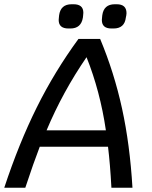

<svg xmlns="http://www.w3.org/2000/svg" viewBox="-62 -883 715 903"><path d="M446 -193H125Q96 -118 57 0H-42Q27 -209 111 -378Q195 -547 307 -700H409Q475 -542 512 -372.5Q549 -203 561 0H462Q456 -112 446 -193ZM436 -270Q409 -454 345 -614Q233 -451 157 -270ZM214 -789Q214 -797 215 -801L216 -811Q223 -863 275 -863H284Q330 -863 330 -823Q330 -815 329 -811L328 -801Q320 -749 269 -749H260Q214 -749 214 -789ZM417 -789Q417 -797 418 -801L419 -811Q426 -863 478 -863H487Q533 -863 533 -821L532 -811L530 -801Q524 -749 472 -749H462Q417 -749 417 -789Z"/></svg>

Font: Krub Medium
Style: Italic
Weight: 500
Italic angle: -8°
Designer: Ekaluck Peanpanawate
Foundry: Cadson Demak Co.,Ltd.
Version: Version 1.000; ttfautohint (v1.6)